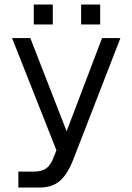

<svg xmlns="http://www.w3.org/2000/svg" viewBox="-20 -668 584 847"><path d="M337.9 -647.9H421.9V-560.1H337.9ZM128.9 -647.9H212.9V-560.1H128.9ZM61 88.9H129.9Q165 88.9 185.1 74Q205.1 59.1 217.8 22.9L229 -4.9L33.2 -500H113.8L273.9 -88.9L430.2 -500H511.2L305.2 30.8Q278.8 100.1 244.6 129.6Q210.4 159.2 155.8 159.2H61Z"/></svg>

Font: Overused Grotesk
Style: Regular
Weight: 400
Version: Version 0.002